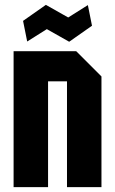

<svg xmlns="http://www.w3.org/2000/svg" viewBox="-20 -771 474 791"><path d="M36 0V-560H294L398 -456V0H256V-436H178V0ZM92 -600 75 -685 169 -751 261 -699 342 -750 359 -665 265 -599 173 -651Z"/></svg>

Font: Tektur Condensed SemiBold
Style: Regular
Weight: 600
Width: 3
Designer: Adam Jagosz
Foundry: Adam Jagosz
Version: Version 1.005;gftools[0.9.30]